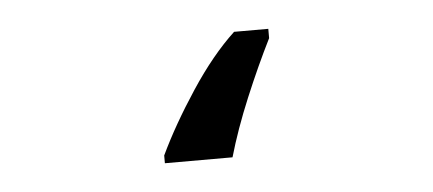

<svg xmlns="http://www.w3.org/2000/svg" viewBox="-28 17 555 246"><g transform="rotate(-5 250.0 140.0)"><path d="M176 210Q194 172 222 129.5Q250 87 279 60H323V72Q306 106 289.5 145.5Q273 185 263 220H176Z"/></g></svg>

Font: Noto Sans Mono ExtraCondensed Medium
Style: Regular
Weight: 500
Width: 2
Designer: Monotype Design Team
Foundry: Monotype Imaging Inc.
Version: Version 2.014